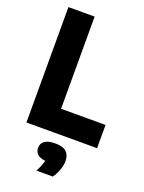

<svg xmlns="http://www.w3.org/2000/svg" viewBox="-180 -822 866 1157"><g transform="rotate(20 253.0 -244.0)"><path d="M50.5 0V-740H218.5V-149H503.5V0ZM206.5 252Q229.5 208 235.5 178.5Q200.5 174.5 184.5 158.8Q168.5 143 168.5 119Q168.5 91 190.2 75Q212 59 259.5 59Q307.5 59 329.5 79.8Q351.5 100.5 351.5 138.5Q351.5 166 339.8 197.8Q328 229.5 311 252Z"/></g></svg>

Font: Encode Sans Condensed ExtraBold
Style: Regular
Weight: 800
Width: 3
Designer: Multiple Designers
Foundry: Impallari Type
Version: Version 3.000; ttfautohint (v1.8.3) -l 8 -r 50 -G 200 -x 14 